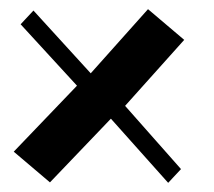

<svg xmlns="http://www.w3.org/2000/svg" viewBox="-20 -511 467 419"><path d="M53 -488 178 -351 303 -491 382 -424 253 -280 375 -142 347 -112 222 -252 89 -113 10 -180 148 -324 25 -458Z"/></svg>

Font: Jaini
Style: Regular
Weight: 400
Designer: Girish Dalvi, Maithili Shingre
Foundry: Ek Type
Version: Version 1.001;PS 1.000;hotconv 16.6.51;makeotf.lib2.5.65220